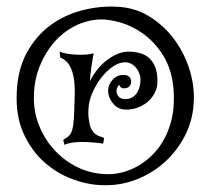

<svg xmlns="http://www.w3.org/2000/svg" viewBox="-20 -743 653 577"><path d="M331.1 -722.7Q385.7 -720.7 430.7 -692.4Q475.6 -664.1 506.3 -621.1Q537.1 -578.1 551.8 -526.4Q566.4 -474.6 561.5 -425.8Q557.6 -377 534.7 -333Q511.7 -289.1 475.1 -255.9Q438.5 -222.7 390.1 -203.6Q341.8 -184.6 287.1 -186.5Q244.1 -187.5 197.8 -204.6Q151.4 -221.7 113.3 -255.4Q75.2 -289.1 51.3 -340.8Q27.3 -392.6 30.3 -464.8Q33.2 -535.2 61 -585.4Q88.9 -635.7 131.3 -667Q173.8 -698.2 226.6 -711.9Q279.3 -725.6 331.1 -722.7ZM295.9 -219.7Q336.9 -217.8 376 -234.9Q415 -252 445.3 -285.2Q475.6 -318.4 491.2 -367.7Q506.8 -417 501 -480.5Q495.1 -537.1 470.2 -576.7Q445.3 -616.2 411.6 -640.6Q377.9 -665 342.3 -675.3Q306.6 -685.5 280.3 -684.6Q239.3 -682.6 203.6 -664.1Q168 -645.5 141.6 -614.7Q115.2 -584 99.1 -543.5Q83 -502.9 82 -457Q80.1 -411.1 96.2 -369.1Q112.3 -327.1 141.6 -294.4Q170.9 -261.7 210.4 -241.7Q250 -221.7 295.9 -219.7ZM367.2 -587.9Q414.1 -586.9 434.1 -562.5Q454.1 -538.1 453.1 -497.1Q453.1 -478.5 444.3 -462.4Q435.5 -446.3 421.4 -435.1Q407.2 -423.8 389.2 -418Q371.1 -412.1 350.6 -414.1Q331.1 -417 318.4 -433.6Q305.7 -450.2 304.7 -469.7Q304.7 -488.3 318.8 -503.9Q333 -519.5 355.5 -517.6Q364.3 -516.6 369.1 -511.2Q374 -505.9 374 -499Q375 -491.2 369.6 -484.4Q364.3 -477.5 352.5 -477.5Q341.8 -477.5 337.9 -488.3Q332 -482.4 330.1 -471.7Q329.1 -462.9 335.4 -454.1Q341.8 -445.3 356.4 -445.3Q370.1 -445.3 378.9 -451.2Q387.7 -457 393.1 -466.3Q398.4 -475.6 400.4 -485.8Q402.3 -496.1 402.3 -504.9Q402.3 -512.7 398.9 -522Q395.5 -531.2 389.2 -539.1Q382.8 -546.9 373.5 -551.8Q364.3 -556.6 352.5 -555.7Q335 -554.7 316.4 -541Q297.9 -527.3 282.7 -507.3Q267.6 -487.3 257.3 -463.4Q247.1 -439.5 246.1 -418Q244.1 -395.5 248 -378.9Q250 -362.3 255.4 -353.5Q260.7 -344.7 267.1 -339.8Q273.4 -335 280.3 -333Q287.1 -331.1 293 -328.1L290 -311.5Q276.4 -313.5 259.3 -314.9Q242.2 -316.4 225.6 -316.4Q209 -316.4 194.8 -314Q180.7 -311.5 173.8 -307.6L169.9 -322.3Q178.7 -328.1 184.6 -332.5Q190.4 -336.9 194.3 -345.2Q198.2 -353.5 200.2 -368.2Q202.1 -382.8 203.1 -408.2Q204.1 -434.6 204.6 -460.4Q205.1 -486.3 201.7 -508.3Q198.2 -530.3 189 -546.4Q179.7 -562.5 161.1 -570.3L159.2 -587.9Q165 -585 176.8 -582.5Q188.5 -580.1 202.6 -579.1Q216.8 -578.1 232.4 -578.6Q248 -579.1 261.7 -583Q258.8 -569.3 255.4 -546.9Q252 -524.4 250 -499Q257.8 -514.6 270 -530.8Q282.2 -546.9 297.9 -559.6Q313.5 -572.3 331.1 -580.1Q348.6 -587.9 367.2 -587.9Z"/></svg>

Font: Mystery Quest
Style: Regular
Weight: 400
Designer: Squid
Foundry: Font Diner, Inc DBA Sideshow
Version: Version 1.000